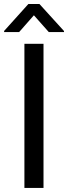

<svg xmlns="http://www.w3.org/2000/svg" viewBox="-31 -927 335 947"><path d="M163.6 -907.2 284.7 -773.9V-769H209.5L136.2 -851.6L63.5 -769H-10.7V-774.4L108.9 -907.2ZM183.6 -710.9V0H89.4V-710.9Z"/></svg>

Font: Mardoto
Style: Regular
Weight: 400
Designer: Christian Robertson, Vahan Hovhannisyan
Foundry: Google
Version: Version 1.000